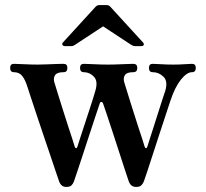

<svg xmlns="http://www.w3.org/2000/svg" viewBox="-20 -726 813 758"><path d="M241 12Q221 12 213 -11Q210 -19 201 -46Q192 -73 179 -111.5Q166 -150 151.5 -192.5Q137 -235 124 -274.5Q111 -314 101.5 -342.5Q92 -371 89 -381Q79 -413 67 -427Q55 -441 35 -441Q20 -441 20 -458Q20 -474 35 -474Q46 -474 74.5 -472.5Q103 -471 129 -471Q147 -471 167.5 -472Q188 -473 206 -473.5Q224 -474 231 -474Q246 -474 246 -458Q246 -441 231 -441Q206 -441 198 -430Q190 -419 194 -403Q197 -393 205.5 -365.5Q214 -338 225 -303Q236 -268 247 -234Q258 -200 266 -176Q274 -152 275 -147Q277 -141 280.5 -141Q284 -141 286 -148Q288 -155 295 -176.5Q302 -198 311.5 -227Q321 -256 330.5 -285Q340 -314 347 -336Q354 -358 356 -366Q368 -405 351 -423Q334 -441 311 -441Q296 -441 296 -458Q296 -474 311 -474Q322 -474 350.5 -472.5Q379 -471 405 -471Q431 -471 463 -472.5Q495 -474 506 -474Q522 -474 522 -458Q522 -441 506 -441Q481 -441 473.5 -430Q466 -419 470 -403Q473 -393 481.5 -365.5Q490 -338 501 -303Q512 -268 523 -234Q534 -200 542 -176Q550 -152 551 -147Q553 -141 556.5 -141Q560 -141 562 -148Q564 -155 571 -176.5Q578 -198 587 -226.5Q596 -255 605.5 -284.5Q615 -314 622 -336Q629 -358 632 -366Q644 -405 625.5 -423Q607 -441 583 -441Q568 -441 568 -458Q568 -474 583 -474Q594 -474 616 -472.5Q638 -471 664 -471Q690 -471 708.5 -472.5Q727 -474 738 -474Q753 -474 753 -458Q753 -441 738 -441Q718 -441 694.5 -412Q671 -383 653 -329Q646 -308 634.5 -273Q623 -238 609.5 -197Q596 -156 583.5 -117Q571 -78 561.5 -49.5Q552 -21 548 -10Q544 0 537.5 6Q531 12 517 12Q496 12 488 -11Q485 -20 475 -50Q465 -80 452 -120.5Q439 -161 425.5 -202Q412 -243 401.5 -274.5Q391 -306 387 -317Q385 -323 380.5 -323.5Q376 -324 374 -318Q367 -297 355.5 -263Q344 -229 331.5 -190Q319 -151 306.5 -113.5Q294 -76 285 -48.5Q276 -21 272 -10Q268 0 262 6Q256 12 241 12ZM236 -544Q229 -544 226.5 -549Q224 -554 229 -559L358 -700Q364 -706 373 -706H400Q409 -706 415 -700L544 -559Q549 -554 547.5 -549Q546 -544 538 -544H512Q508 -544 505 -545.5Q502 -547 498 -549L387 -622L276 -549Q272 -547 269.5 -545.5Q267 -544 262 -544Z"/></svg>

Font: Zen Old Mincho Black
Style: Regular
Weight: 900
Designer: Yoshimichi Ohira
Foundry: Positype
Version: Version 1.001